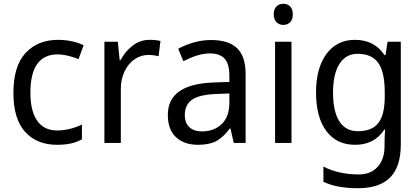

<svg xmlns="http://www.w3.org/2000/svg" viewBox="-20 -757 2222 1017"><path d="M51 -265Q51 -407 115.5 -476.5Q180 -546 288 -546Q326 -546 362.5 -538Q399 -530 423 -517L396 -444Q331 -469 286 -469Q141 -469 141 -266Q141 -169 177 -117.5Q213 -66 282 -66Q348 -66 414 -97V-19Q387 -4 355.5 3Q324 10 282 10Q175 10 113 -58.5Q51 -127 51 -265Z M830 -540 820 -459Q792 -466 766 -466Q727 -466 693.5 -443.5Q660 -421 640 -379.5Q620 -338 620 -286V0H533V-536H604L614 -438H618Q644 -486 683.5 -516Q723 -546 772 -546Q806 -546 830 -540Z M1281 -365V0H1218L1201 -76H1197Q1162 -29 1125.5 -9.5Q1089 10 1028 10Q956 10 912.5 -30Q869 -70 869 -149Q869 -311 1110 -320L1195 -323V-355Q1195 -419 1169.5 -446.5Q1144 -474 1093 -474Q1058 -474 1023.5 -463Q989 -452 951 -433L924 -499Q961 -519 1006 -532Q1051 -545 1098 -545Q1191 -545 1236 -501.5Q1281 -458 1281 -365ZM1122 -259Q1033 -255 996 -228Q959 -201 959 -148Q959 -105 983.5 -83Q1008 -61 1049 -61Q1114 -61 1154.5 -100Q1195 -139 1195 -214V-262Z M1531 -681Q1531 -654 1517 -639.5Q1503 -625 1481 -625Q1459 -625 1444.5 -639.5Q1430 -654 1430 -681Q1430 -709 1444.5 -723Q1459 -737 1481 -737Q1503 -737 1517 -723Q1531 -709 1531 -681ZM1524 0H1437V-536H1524Z M2017 -465H2022L2033 -536H2103V9Q2103 125 2047 182.5Q1991 240 1875 240Q1765 240 1693 206V125Q1730 145 1778 156Q1826 167 1880 167Q1944 167 1980.5 126.5Q2017 86 2017 16V-5Q2017 -35 2020 -71H2016Q1964 10 1861 10Q1763 10 1708.5 -63Q1654 -136 1654 -267Q1654 -396 1709 -471Q1764 -546 1860 -546Q1963 -546 2017 -465ZM1744 -266Q1744 -167 1777.5 -114.5Q1811 -62 1876 -62Q1950 -62 1984 -105.5Q2018 -149 2018 -246V-267Q2018 -376 1983.5 -424Q1949 -472 1874 -472Q1812 -472 1778 -418.5Q1744 -365 1744 -266Z"/></svg>

Font: Noto Sans Display
Style: Regular
Weight: 400
Designer: Monotype Design team
Foundry: Monotype Imaging Inc.
Version: Version 1.000